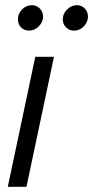

<svg xmlns="http://www.w3.org/2000/svg" viewBox="-20 -720 359 740"><path d="M10 0 116 -501H188L82 0ZM92 -602Q73 -602 61 -614.5Q49 -627 49 -645.7Q49 -667 64.8 -683.5Q80.6 -700 103 -700Q121.2 -700 133.6 -687.1Q146 -674.1 146 -656Q146 -635 129.5 -618.5Q113 -602 92 -602ZM265 -602Q247 -602 234.5 -614.5Q222 -627 222 -645.7Q222 -667 238.5 -683.5Q255 -700 276.8 -700Q294.7 -700 306.8 -687.1Q319 -674.1 319 -656Q319 -635 303.2 -618.5Q287.4 -602 265 -602Z"/></svg>

Font: Red Hat Display VF
Style: Italic
Weight: 300
Italic angle: -12°
Designer: Pentagram, MCKL
Foundry: Pentagram, MCKL
Version: Version 1.023